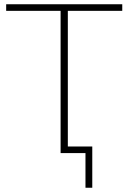

<svg xmlns="http://www.w3.org/2000/svg" viewBox="-20 -720 604 903"><path d="M555 -669V-700H9V-669H265V0H382V163H414V-31H299V-669Z"/></svg>

Font: Talent ExtraLight
Style: Regular
Weight: 200
Designer: Mike Powis
Version: Version 1.001;hotconv 1.0.109;makeotfexe 2.5.65596